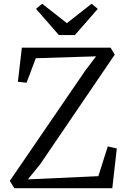

<svg xmlns="http://www.w3.org/2000/svg" viewBox="-20 -999 683 1019"><path d="M433 -625 490 -700 170 -690 121 -560 75 -565 96 -746H567L589 -709L193 -127L128 -47L502 -64L552 -222L600 -211L576 0H56L32 -39ZM204 -979 335 -876 466 -979 499 -952 377.5 -813H292.5L171 -952Z"/></svg>

Font: Merriweather 7pt Light
Style: Regular
Weight: 300
Designer: Eben Sorkin
Foundry: Eben Sorkin
Version: Version 2.200;gftools[0.9.31]